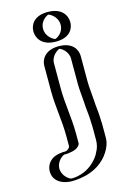

<svg xmlns="http://www.w3.org/2000/svg" viewBox="-138 -779 680 1053"><g transform="rotate(-15 202.0 -252.5)"><path d="M187 -57C187 -138 171 -212 171 -294V-438C171 -483 210 -521 255 -521C300 -521 338 -483 338 -438V-294C338 -259 343 -226 345 -190L347 -160C350 -137 354 -90 354 -64C355 -54 355 -44 355 -34V29C355 57 348 79 337 98C334 102 332 106 330 111C304 153 262 187 209 202C200 205 191 208 182 209L168 211C159 212 149 213 138 213H130C86 210 47 172 50 125C53 82 91 43 137 46H142C147 45 151 45 155 44C160 44 171 39 177 36C180 33 183 29 186 26C186 24 187 24 188 22V-34C188 -42 188 -50 187 -57ZM162 -635C162 -588 201 -549 248 -549C294 -549 331 -586 331 -632C331 -679 292 -718 245 -718C199 -718 162 -681 162 -635ZM340 -34C340 -44 340 -53 339 -63V-64C339 -89 335 -136 332 -158L330 -189C328 -224 323 -258 323 -294V-438C323 -475 292 -506 255 -506C218 -506 186 -474 186 -438V-294C186 -205 203 -126 203 -34V26L201 30V32C189 48 172 59 143 61H137C99 59 67 90 65 126C63 164 93 195 130 198H138C148 198 157 197 166 196L180 194C188 193 196 191 205 188C254 174 292 144 317 104C318 101 320 96 324 90C333 74 340 54 340 29ZM177 -635C177 -673 207 -703 245 -703C284 -703 316 -671 316 -632C316 -594 286 -564 248 -564C209 -564 177 -596 177 -635ZM186 -294V-438C186 -474 218 -506 255 -506C292 -506 323 -475 323 -438V-294C323 -258 328 -224 330 -189L332 -158C335 -136 339 -89 339 -64V-63C340 -53 340 -44 340 -34V29C340 54 333 74 324 90C320 96 318 101 317 104C292 144 254 174 205 188C196 191 188 193 180 194L166 196C157 197 148 198 138 198H130C93 195 63 164 65 126C67 90 99 59 137 61H143C172 59 189 48 201 32V30L203 26V-34C203 -126 186 -207 186 -294ZM177 -635C177 -596 209 -564 248 -564C286 -564 316 -594 316 -632C316 -671 284 -703 245 -703C207 -703 177 -673 177 -635ZM355 -34C355 -44 355 -55 354 -64C354 -90 350 -139 347 -160L345 -190C343 -226 338 -259 338 -294V-438C338 -483 300 -521 255 -521C210 -521 171 -483 171 -438V-294C171 -203 188 -124 188 -34V22L186 26V27C177 37 165 45 143 46H137C90 44 53 81 50 125C47 172 85 210 130 213H138C149 213 159 212 168 211L182 209C248 196 297 163 329 112C343 90 355 64 355 29ZM162 -635C162 -681 199 -718 245 -718C292 -718 331 -679 331 -632C331 -586 294 -549 248 -549C201 -549 162 -588 162 -635ZM206 -294V-438C206 -480 247 -505 255 -506C264 -505 303 -480 303 -438V-294C303 -259 308 -225 310 -190L312 -159C315 -136 319 -90 319 -64C320 -54 320 -44 320 -34V29C320 55 313 77 303 94C300 99 298 103 296 108C270 149 231 178 190 190C183 192 173 194 170 195L157 197C151 198 145 198 138 198H134C120 195 83 167 85 125C87 86 123 62 132 61H148C190 56 207 49 221 29V27C222 26 222 25 223 24V-34C223 -125 206 -206 206 -294ZM197 -635C197 -683 241 -703 245 -703C250 -703 296 -681 296 -632C296 -584 252 -564 248 -564C243 -564 197 -586 197 -635ZM375 -34C375 -44 375 -55 374 -64C374 -89 370 -137 367 -159L365 -189C363 -224 358 -258 358 -294V-438C358 -473 334 -521 255 -521C176 -521 151 -472 151 -438V-294C151 -204 168 -125 168 -34V24L166 28V30C156 43 146 45 140 46H139C130 46 124 46 117 47C52 54 32 94 30 126C28 165 53 208 128 213H138C151 213 165 212 177 210L191 208C266 196 320 156 350 108C363 87 375 62 375 29ZM142 -635C142 -598 167 -549 248 -549C328 -549 351 -596 351 -632C351 -669 326 -718 245 -718C165 -718 142 -671 142 -635Z"/></g></svg>

Font: Blanket
Style: Black
Weight: 900
Foundry: Cannot Into Space Fonts
Version: Version 0.9